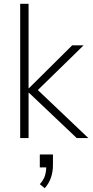

<svg xmlns="http://www.w3.org/2000/svg" viewBox="-20 -725 488 1008"><path d="M86 0V-705H130V-262H132L359 -487H419L161 -235V-269L444 0H383L132 -238H130V0ZM215 263 189 242Q209 220 216 197.5Q223 175 223 146L232 154H189V86H258V141Q258 177 247.5 207.5Q237 238 215 263Z"/></svg>

Font: Nunito Sans 10pt SemiCondensed ExtraLight
Style: Regular
Weight: 250
Width: 4
Designer: Vernon Adams
Foundry: Vernon Adams
Version: Version 3.101;gftools[0.9.27]